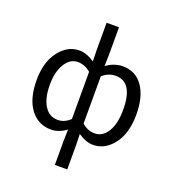

<svg xmlns="http://www.w3.org/2000/svg" viewBox="-160 -836 1055 1164"><g transform="rotate(20 367.0 -253.5)"><path d="M327 205V49L329 -24Q280 12 231 12Q147 12 97 -55Q47 -122 47 -242Q47 -357 101 -427.5Q155 -498 231 -498Q278 -498 329 -463L327 -535V-712H407V-535L405 -461Q457 -498 510 -498Q594 -498 640.5 -431.5Q687 -365 687 -250Q687 -130 633 -59Q579 12 501 12Q456 12 405 -23L407 49V205ZM249 -57Q293 -57 329 -92V-396Q292 -429 245 -429Q196 -429 164 -377Q132 -325 132 -243Q132 -156 163 -106.5Q194 -57 249 -57ZM487 -57Q539 -57 570.5 -109Q602 -161 602 -250Q602 -429 490 -429Q444 -429 405 -395V-90Q442 -57 487 -57Z"/></g></svg>

Font: Toshiba Sans
Style: Regular
Weight: 400
Designer: Paul D. Hunt
Foundry: Toshiba Corporation
Version: Version 2.020;PS 2.0;hotconv 1.0.86;makeotf.lib2.5.63406